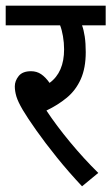

<svg xmlns="http://www.w3.org/2000/svg" viewBox="-20 -642 391 674"><path d="M325 -35 268 12Q221 -38 179.5 -89.5Q138 -141 107 -185Q76 -229 60 -256Q43 -285 37.5 -303.5Q32 -322 32 -339Q32 -358 45.5 -375Q59 -392 89 -392Q109 -392 124.5 -381.5Q140 -371 154 -351Q205 -388 205 -469Q205 -492 201 -515Q197 -538 191 -553H0V-622H351V-553H268Q274 -537 277.5 -513.5Q281 -490 281 -459Q281 -403 263.5 -364Q246 -325 214.5 -299Q183 -273 143 -254Q178 -201 226.5 -142.5Q275 -84 325 -35Z"/></svg>

Font: Noto Sans Devanagari Condensed
Style: Regular
Weight: 400
Width: 3
Designer: Jelle Bosma - Monotype Design Team
Foundry: Monotype Imaging Inc.
Version: Version 2.004; ttfautohint (v1.8.4.7-5d5b)